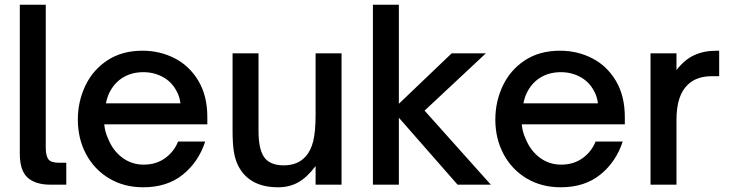

<svg xmlns="http://www.w3.org/2000/svg" viewBox="-20 -783 3089 814"><path d="M195 0Q130 0 97 -30Q64 -60 64 -131V-763H174V-158Q174 -123 185 -108Q196 -93 230 -93H261V0Z M310 -276Q310 -352 341.5 -419Q373 -486 435 -527Q497 -568 584 -568Q658 -568 720.5 -536Q783 -504 821 -440.5Q859 -377 859 -286V-256H422Q425 -223 438 -196Q458 -145 498 -115Q538 -85 589 -85Q642 -85 680 -112.5Q718 -140 735 -183H850Q822 -97 755.5 -43Q689 11 587 11Q506 11 443 -26.5Q380 -64 345 -129.5Q310 -195 310 -276ZM745 -345Q741 -376 728 -398Q708 -436 670.5 -456.5Q633 -477 588 -477Q541 -477 505 -456.5Q469 -436 448 -398Q436 -378 429 -345Z M990 -80Q977 -106 971.5 -140Q966 -174 966 -229V-557H1076V-228Q1076 -143 1105 -110Q1131 -82 1183 -82Q1243 -82 1276 -120Q1298 -144 1308 -185Q1318 -226 1318 -296V-557H1428V0H1318V-79Q1282 -31 1244.5 -10Q1207 11 1159 11Q1037 11 990 -80Z M1671 0H1561V-763H1671V-343L1895 -557H2040L1780 -314L2061 0H1920L1671 -284Z M2080 -276Q2080 -352 2111.5 -419Q2143 -486 2205 -527Q2267 -568 2354 -568Q2428 -568 2490.5 -536Q2553 -504 2591 -440.5Q2629 -377 2629 -286V-256H2192Q2195 -223 2208 -196Q2228 -145 2268 -115Q2308 -85 2359 -85Q2412 -85 2450 -112.5Q2488 -140 2505 -183H2620Q2592 -97 2525.5 -43Q2459 11 2357 11Q2276 11 2213 -26.5Q2150 -64 2115 -129.5Q2080 -195 2080 -276ZM2515 -345Q2511 -376 2498 -398Q2478 -436 2440.5 -456.5Q2403 -477 2358 -477Q2311 -477 2275 -456.5Q2239 -436 2218 -398Q2206 -378 2199 -345Z M2738 0V-557H2848V-486Q2882 -530 2923 -549Q2964 -568 3018 -568H3029V-460H2999Q2932 -460 2895 -423Q2848 -378 2848 -275V0Z"/></svg>

Font: Open Sauce One Medium
Style: Regular
Weight: 500
Designer: Alfredo Marco Pradil
Foundry: Creative Sauce Fz LLC
Version: Version 1.477